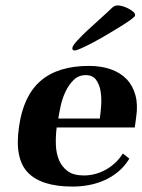

<svg xmlns="http://www.w3.org/2000/svg" viewBox="-20 -678 525 708"><path d="M308 -435Q353 -435 388.5 -422.5Q424 -410 447 -386Q470 -362 479.5 -326.5Q489 -291 482 -245L477 -208H189Q185 -177 186 -145Q187 -113 197.5 -88Q208 -63 229.5 -47Q251 -31 289 -31Q332 -31 370.5 -52.5Q409 -74 433 -112L457 -93Q440 -65 416 -45Q392 -25 364.5 -13Q337 -1 307.5 4.5Q278 10 248 10Q133 10 83 -41.5Q33 -93 50 -210Q66 -325 130 -380Q194 -435 308 -435ZM348 -241Q351 -261 353 -288.5Q355 -316 351 -341Q347 -366 334.5 -383.5Q322 -401 296 -401Q270 -401 252 -383.5Q234 -366 222 -341Q210 -316 204 -288.5Q198 -261 195 -241ZM478 -621Q478 -617 463 -606Q448 -595 425.5 -581Q403 -567 376 -551Q349 -535 324.5 -522Q300 -509 281 -500.5Q262 -492 256 -492Q245 -492 247 -502Q248 -510 265 -528.5Q282 -547 304 -567.5Q326 -588 347 -606.5Q368 -625 376 -633Q385 -641 393.5 -649.5Q402 -658 415 -658Q421 -658 432 -655Q443 -652 453.5 -646.5Q464 -641 471.5 -634.5Q479 -628 478 -621Z"/></svg>

Font: Gamine
Style: Bold Italic
Weight: 700
Designer: Tapiwanashe Sebastian Garikayi
Version: Version 1.000